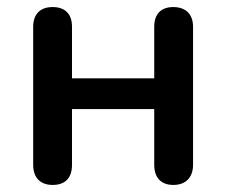

<svg xmlns="http://www.w3.org/2000/svg" viewBox="-20 -516 641 544"><path d="M129 8C166 8 184 -13 184 -49V-207H417V-49C417 -13 436 8 471 8C506 8 527 -13 527 -49V-440C527 -476 506 -496 471 -496C436 -496 417 -476 417 -440V-294H184V-440C184 -476 165 -496 129 -496C94 -496 74 -476 74 -440V-49C74 -13 94 8 129 8Z"/></svg>

Font: SN Pro Medium
Style: Regular
Weight: 500
Designer: Tobias Whetton
Foundry: Supernotes
Version: Version 1.003;Glyphs 3.3 (3324)